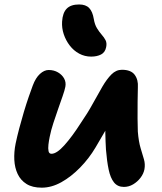

<svg xmlns="http://www.w3.org/2000/svg" viewBox="-20 -837 732 869"><path d="M169 12.4Q126.8 12.4 100.1 -4.3Q73.4 -21 60 -49.4Q46.6 -77.8 44.8 -113.4Q43 -149 50.6 -186.6Q57.2 -218.4 67 -255.6Q76.8 -292.8 87.9 -329.9Q99 -367 110 -398.8Q121 -430.6 128.2 -449.6Q141.2 -484.6 160.7 -502.4Q180.2 -520.2 200.4 -520.2Q224 -520.2 242.5 -509.4Q261 -498.6 270.3 -481.6Q279.6 -464.6 275.8 -444.4Q272.8 -428.6 263.6 -402.3Q254.4 -376 243.4 -344.6Q232.4 -313.2 221.7 -280.6Q211 -248 205 -218Q201.2 -200 199.2 -182.3Q197.2 -164.6 199.7 -152.8Q202.2 -141 213 -141Q236.8 -141 271.7 -180Q306.6 -219 345 -279.2Q376 -324 399.6 -367.2Q423.2 -410.4 443.4 -444.9Q463.6 -479.4 484.5 -500.3Q505.4 -521.2 531.8 -521.2Q572.8 -521.2 589.6 -498.5Q606.4 -475.8 604 -441.6Q603.2 -415.4 602.8 -376.7Q602.4 -338 602.6 -300.7Q602.8 -263.4 603.8 -241.6Q607.6 -195.6 616.4 -166.6Q625.2 -137.6 631.5 -115.9Q637.8 -94.2 633.8 -71.2Q629.8 -50.4 615.9 -32.3Q602 -14.2 582.5 -2.6Q563 9 540.8 9Q512.4 9 496.1 -11.2Q479.8 -31.4 471.8 -69.4Q463.8 -107.4 459.6 -160Q457.4 -197.4 456.7 -235.4Q456 -273.4 457.1 -310Q458.2 -346.6 459.6 -378.6L514 -352Q506.6 -336.4 493.8 -312.3Q481 -288.2 461.4 -253.5Q441.8 -218.8 412.4 -169.6Q383 -120 342.6 -78.6Q302.2 -37.2 257.8 -12.4Q213.4 12.4 169 12.4ZM392.6 -580.8Q363.4 -580.8 338.5 -594.2Q313.6 -607.6 295.7 -630.9Q277.8 -654.2 268.5 -682.2Q259.2 -710.2 261 -739.2Q263.4 -778.8 281.9 -797.8Q300.4 -816.8 338 -816.8Q368.2 -816.8 383.6 -800.7Q399 -784.6 404.4 -751.6Q408.6 -726 419 -709.1Q429.4 -692.2 440.4 -679.8Q451.4 -667.4 457.8 -655Q464.2 -642.6 460.6 -624.2Q456 -600 437.4 -590.4Q418.8 -580.8 392.6 -580.8Z"/></svg>

Font: Shantell Sans Light
Style: Italic
Weight: 300
Italic angle: -11°
Designer: Stephen Nixon, Anya Danilova, Shantell Martin
Foundry: Arrow Type
Version: Version 1.008;[ac192a2d6]